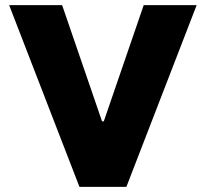

<svg xmlns="http://www.w3.org/2000/svg" viewBox="-20 -727 800 747"><path d="M15.6 -707H221.7L377 -254.9H383.8L539.1 -707H745.1L471.7 0H289.1Z"/></svg>

Font: Wanted Sans Black
Style: Regular
Weight: 900
Designer: Original Design by Kil Hyung-jin and Kang Hanbin, Wanted Lab, Inc; Hangeul from Source Han Sans by Jang Soo-young and Ka
Foundry: Wanted Lab, Inc.
Version: Version 1.003